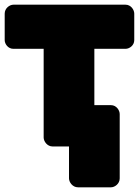

<svg xmlns="http://www.w3.org/2000/svg" viewBox="-42 -586 592 818"><path d="M493 -378C509 -378 530 -392 530 -415V-528C530 -544 516 -566 493 -566H15C-1 -566 -22 -551 -22 -528V-415C-22 -399 -8 -378 15 -378H144V0C144 16 159 38 182 38H323C339 38 360 23 360 0V-378ZM431 212C447 212 468 197 468 174V-100C468 -116 454 -138 431 -138H290C274 -138 252 -123 252 -100V174C252 190 267 212 290 212Z"/></svg>

Font: Asimov Print
Style: E
Weight: 500
Designer: Google
Version: Version 2.000980; 2014